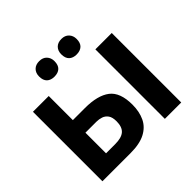

<svg xmlns="http://www.w3.org/2000/svg" viewBox="-222 -1167 1393 1393"><g transform="rotate(-45 474.5 -470.5)"><path d="M357.5 0H70V-713H232V-465.5H356Q486 -465.5 551.8 -415.2Q617.5 -365 617.5 -238.5Q617.5 -167.5 592.2 -113.8Q567 -60 510 -30Q453 0 357.5 0ZM232 -125H326Q391 -125 420.8 -151.2Q450.5 -177.5 450.5 -235.5Q450.5 -277 434.8 -298.8Q419 -320.5 394.8 -328.5Q370.5 -336.5 344.5 -336.5H232ZM710.5 0V-713H878.5V0ZM588.5 -782.5Q552 -782.5 531 -802.2Q510 -822 510 -862.5Q510 -898 531 -919.5Q552 -941 589.5 -941Q626 -941 647 -918.8Q668 -896.5 668 -862.5Q668 -822 646.8 -802.2Q625.5 -782.5 588.5 -782.5ZM361 -782.5Q324.5 -782.5 303.5 -802.2Q282.5 -822 282.5 -862.5Q282.5 -898 303.8 -919.5Q325 -941 362 -941Q398.5 -941 419.5 -918.8Q440.5 -896.5 440.5 -862.5Q440.5 -822 419.5 -802.2Q398.5 -782.5 361 -782.5Z"/></g></svg>

Font: Commissioner
Style: Bold
Weight: 700
Designer: Kostas Bartsokas
Foundry: Kostas Bartsokas
Version: Version 1.000; ttfautohint (v1.8.3)